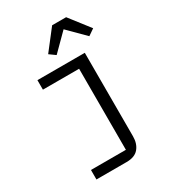

<svg xmlns="http://www.w3.org/2000/svg" viewBox="-228 -878 1057 1190"><g transform="rotate(-30 300.0 -282.5)"><path d="M102 132H352V-448H93V-516H432V82Q432 134 404.5 167Q377 200 318 200H102ZM442 -765 553 -622 508 -591 391 -708 274 -591 231 -622 342 -765Z"/></g></svg>

Font: IBM Plaex Mono
Style: Regular
Weight: 400
Designer: Mike Abbink, Paul van der Laan, Pieter van Rosmalen
Foundry: Bold Monday
Version: Version 2.003